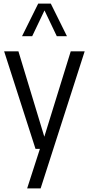

<svg xmlns="http://www.w3.org/2000/svg" viewBox="-20 -828 494 1068"><path d="M177.5 0 3 -542.5H82.5L226.5 -67.5L373.5 -542.5H451L206 220H131L202 0ZM102.5 -626.5 192.5 -808H262.5L352.5 -626.5H296L227.5 -770L159 -626.5Z"/></svg>

Font: Encode Sans Condensed Condensed
Style: Regular
Weight: 400
Width: 3
Designer: Multiple Designers
Foundry: Impallari Type
Version: Version 3.000; ttfautohint (v1.8.3) -l 8 -r 50 -G 200 -x 14 